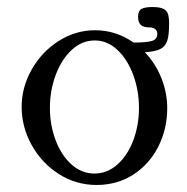

<svg xmlns="http://www.w3.org/2000/svg" viewBox="-20 -510 526 541"><path d="M388.2 -362.8Q418 -331.5 434.6 -290.3Q451.2 -249 451.2 -205.1Q451.2 -147 426.3 -97.4Q401.4 -47.9 356 -18.3Q310.5 11.2 252 11.2Q193.8 11.2 145.3 -20Q96.7 -51.3 68.8 -102.1Q41 -152.8 41 -209Q41 -263.7 69.1 -313.7Q97.2 -363.8 145 -394.3Q192.9 -424.8 248 -424.8Q306.6 -424.8 356.4 -390.1Q394 -390.1 408.7 -394.8Q423.3 -399.4 423.3 -415Q423.3 -422.9 417.5 -427.7Q411.6 -432.6 403.8 -432.6Q383.8 -432.6 376.5 -439.9Q369.1 -447.3 369.1 -462.9Q369.1 -480 379.2 -485.1Q389.2 -490.2 408.7 -490.2Q428.7 -490.2 439 -485.8Q449.2 -481.4 452.9 -471.7Q456.5 -461.9 456.5 -443.4Q456.5 -411.1 451.2 -395Q445.8 -378.9 431.6 -371.8Q417.5 -364.7 388.2 -362.8ZM371.6 -206.1Q371.6 -254.4 355.7 -298.1Q339.8 -341.8 311.3 -368.9Q282.7 -396 247.1 -396Q210.4 -396 181.6 -368.9Q152.8 -341.8 136.7 -298.1Q120.6 -254.4 120.6 -206.1Q120.6 -157.7 136.7 -115Q152.8 -72.3 181.4 -46.6Q210 -21 246.1 -21Q282.7 -21 311.5 -47.1Q340.3 -73.2 356 -115.7Q371.6 -158.2 371.6 -206.1Z"/></svg>

Font: JuniusX
Style: Regular
Weight: 400
Designer: Peter S. Baker
Foundry: Briery Creek Software
Version: Version 1.004